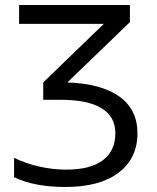

<svg xmlns="http://www.w3.org/2000/svg" viewBox="-20 -734 623 764"><path d="M248 -406Q384 -401 455.5 -349.5Q527 -298 527 -204Q527 -104 452 -47Q377 10 241 10Q116 10 36 -29V-106Q83 -83 137 -71Q191 -59 243 -59Q340 -59 389.5 -96.5Q439 -134 439 -204Q439 -270 384 -303.5Q329 -337 220 -337H152V-406L393 -639H56V-714H497V-646Z"/></svg>

Font: Stephens Clock
Style: Regular
Weight: 400
Designer: Peter Wiegel (catfonts.de) with slight modifications by DT1.org
Version: Version 0.9.1